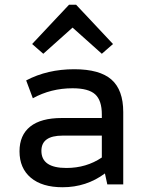

<svg xmlns="http://www.w3.org/2000/svg" viewBox="-20 -775 620 807"><path d="M243 12Q157 12 109.5 -28Q62 -68 62 -139Q62 -207 107 -243Q152 -279 240 -279H408V-294Q408 -353 380 -378.5Q352 -404 285 -404Q194 -404 118 -362L90 -437Q179 -484 292 -484Q399 -484 448.5 -440.5Q498 -397 498 -304V0H431L421 -46Q343 12 243 12ZM259 -69Q343 -69 408 -113V-205H243Q154 -205 154 -141Q154 -69 259 -69ZM162 -549 115 -590 270 -755H300L455 -590L408 -549L285 -659Z"/></svg>

Font: Sometype Mono Medium
Style: Regular
Weight: 500
Monospace: yes
Designer: Ryoichi Tsunekawa
Foundry: Dharma Type
Version: Version 1.000; ttfautohint (v1.8.3)